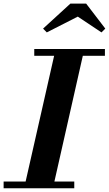

<svg xmlns="http://www.w3.org/2000/svg" viewBox="-62 -1014 588 1034"><path d="M357 -924.5 190 -839.5 170 -860 317 -994.5H402L505 -860L484.5 -839.5ZM-42.5 -36.5H76L229.5 -713.5H122.5V-750H503V-713.5H384L231 -36.5H338V0H-42.5Z"/></svg>

Font: Bodoni* 06pt
Style: Bold Italic
Weight: 700
Italic angle: -13°
Version: Version 2.3